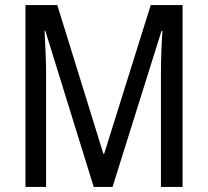

<svg xmlns="http://www.w3.org/2000/svg" viewBox="-20 -734 818 754"><path d="M422 0 614 -612H618Q615 -571 613.5 -527.5Q612 -484 612 -448V0H697V-714H572L389 -130H386L205 -714H80V0H161V-446Q161 -484 159 -528Q157 -572 155 -613H158L348 0Z"/></svg>

Font: Noto Sans Display SemiCondensed
Style: Regular
Weight: 400
Width: 4
Designer: Monotype Design team
Foundry: Monotype Imaging Inc.
Version: 1.000